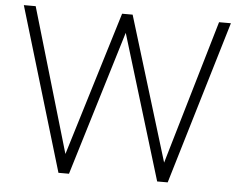

<svg xmlns="http://www.w3.org/2000/svg" viewBox="-52 -808 1093 872"><g transform="rotate(5 494.0 -372.5)"><path d="M245 0H293L494 -660L695 0H743L966 -745H912L719 -88L518 -745H470L269 -88L76 -745H22Z"/></g></svg>

Font: Mluvka ExtraLight
Style: Regular
Weight: 200
Designer: Modified by Jiří Krblich, Original typeface by Gumpita Rahayu
Foundry: Gumpita Rahayu & Jiří Krblich
Version: Version 2.000;Glyphs 3.1.1 (3134)